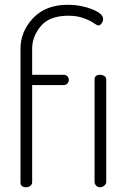

<svg xmlns="http://www.w3.org/2000/svg" viewBox="-20 -786 531 806"><path d="M400 -472Q411 -472 418.5 -466.5Q426 -461 426 -452V-22Q426 -14 418 -7Q410 0 400 0Q390 0 383.5 -7Q377 -14 377 -22V-452Q377 -472 400 -472ZM267 -720Q188 -720 151.5 -676.5Q115 -633 115 -582V-472H249Q257 -472 263 -465.5Q269 -459 269 -451Q269 -442 263 -435.5Q257 -429 249 -429H115V-21Q115 -12 107.5 -6Q100 0 89 0Q66 0 66 -21V-581Q66 -654 119 -710Q172 -766 265 -766Q319 -766 366 -747.5Q413 -729 413 -706Q413 -697 406.5 -688Q400 -679 393 -679Q388 -679 373 -689.5Q358 -700 330.5 -710Q303 -720 267 -720Z"/></svg>

Font: Dosis
Style: Light
Weight: 300
Designer: Edgar Tolentino, Pablo Impallari, Igino Marini
Foundry: Edgar Tolentino, Pablo Impallari, Igino Marini
Version: Version 1.007